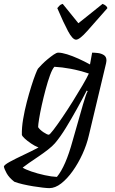

<svg xmlns="http://www.w3.org/2000/svg" viewBox="-84 -772 594 992"><path d="M171 200Q160 200 137.5 197.5Q115 195 87.5 190.5Q60 186 34 180Q8 174 -10 167Q-37 146 -49.5 123.5Q-62 101 -64 88Q-61 79 -32.5 63.5Q-4 48 36.5 29Q77 10 115 -10Q95 -18 76 -31Q57 -44 44 -56Q31 -68 29 -75Q28 -112 35.5 -156.5Q43 -201 54.5 -245Q66 -289 78 -327Q90 -365 99.5 -389Q109 -413 112 -417Q118 -424 131.5 -438Q145 -452 162 -466Q179 -480 193.5 -490Q208 -500 217 -500Q235 -500 262.5 -491.5Q290 -483 321 -469Q352 -455 381 -439L392 -500Q404 -500 421.5 -498Q439 -496 452.5 -487.5Q466 -479 466 -460Q466 -459 465.5 -454.5Q465 -450 464 -445L375 -72Q364 -24 342 24Q320 72 291.5 112Q263 152 232 176Q201 200 171 200ZM168 -76Q173 -76 192.5 -101.5Q212 -127 238.5 -166Q265 -205 292.5 -249Q320 -293 342.5 -331.5Q365 -370 375 -392Q327 -408 281.5 -416.5Q236 -425 197 -427Q186 -415 174.5 -383.5Q163 -352 152 -311Q141 -270 132 -229.5Q123 -189 118 -158Q113 -127 113 -115Q122 -101 141 -88.5Q160 -76 168 -76ZM210 142Q255 88 291 -44L345 -233Q352 -257 358.5 -276Q365 -295 369 -301L364 -304Q342 -261 314 -210.5Q286 -160 257 -112.5Q228 -65 200 -32Q187 -17 164 1Q141 19 115 36.5Q89 54 66.5 69.5Q44 85 33 94Q46 103 78 114Q110 125 146.5 133Q183 141 210 142ZM309 -567Q291 -567 267.5 -611Q244 -655 212 -730Q218 -737 223.5 -743Q229 -749 240 -752L321 -652L446 -752Q468 -743 471 -730Q406 -656 366.5 -611.5Q327 -567 309 -567Z"/></svg>

Font: Texturina
Style: Italic
Weight: 400
Italic angle: -11°
Designer: Guillermo Torres Carreño
Foundry: Omnibus-Type
Version: Version 1.002; ttfautohint (v1.8.3)